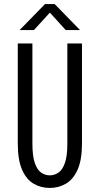

<svg xmlns="http://www.w3.org/2000/svg" viewBox="-20 -914 490 945"><path d="M225 11Q181 11 145.2 -10Q109.5 -31 88.5 -79Q67.5 -127 67.5 -208.5V-700H139.5V-208Q139.5 -146 151.2 -112Q163 -78 182.5 -64.5Q202 -51 225 -51Q248 -51 267.8 -64.5Q287.5 -78 299.5 -112Q311.5 -146 311.5 -208V-700H383.5V-208.5Q383.5 -127 362 -79Q340.5 -31 304.5 -10Q268.5 11 225 11ZM76.5 -766 201.5 -894H249L374 -766H303.5L225.5 -852L147 -766Z"/></svg>

Font: Trispace Condensed Light
Style: Regular
Weight: 300
Width: 3
Designer: Tyler Finck
Foundry: Etcetera Type Company
Version: Version 1.210; ttfautohint (v1.8.3)